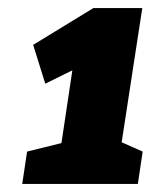

<svg xmlns="http://www.w3.org/2000/svg" viewBox="-20 -800 373 475"><path d="M333 -425 321 -345H35L47 -425L132 -446L159 -626L92 -593L62 -689L211 -780H332L281 -448Z"/></svg>

Font: Bitter Black
Style: Italic
Weight: 900
Italic angle: -9°
Designer: Sol Matas, and Bitter project Authors
Foundry: Sol Matas
Version: Version 2.001